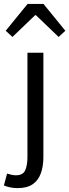

<svg xmlns="http://www.w3.org/2000/svg" viewBox="-60 -760 359 997"><path d="M31.7 216.8Q10.7 216.8 -8.1 212.8Q-27 208.8 -39.8 202.8L-23.2 141.4Q-13.6 144.4 -1.1 147.3Q11.5 150.2 22.6 150.2Q59.1 150.2 70.8 124.4Q82.5 98.6 82.5 54.5V-486H165.3V54.8Q165.3 104.5 151.8 140.8Q138.3 177.2 109.2 197Q80 216.8 31.7 216.8ZM4.6 -568.1 -30.3 -600.3 83.3 -739.7H165.7L279.3 -600.3L244.4 -568.1L126.5 -681.2H122.5Z"/></svg>

Font: Source Sans 3 Variable
Style: Regular
Weight: 200
Designer: Paul D. Hunt
Foundry: Adobe Systems Incorporated
Version: Version 3.026